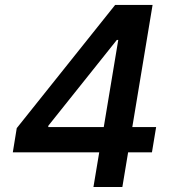

<svg xmlns="http://www.w3.org/2000/svg" viewBox="-20 -747 700 767"><path d="M31.2 -138.5H376.4L353.3 0H468.8L491.8 -138.5H587L603.7 -239.3H508.5L589.5 -727.3H440L46.9 -235.1ZM172.6 -239.3 173.3 -245 446.7 -587.4H452.4L394.5 -239.3Z"/></svg>

Font: Magic Ui Pro Semi Bold
Style: Italic
Weight: 600
Italic angle: -9.39999°
Designer: Stefan Endress, Andreas Faust
Version: Version 1.000;FEAKit 1.0